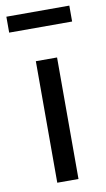

<svg xmlns="http://www.w3.org/2000/svg" viewBox="-85 -778 452 820"><g transform="rotate(-10 141.0 -368.0)"><path d="M277 -736H4V-667H277ZM95 -527V0H187V-527Z"/></g></svg>

Font: Fira Sans
Style: Regular
Weight: 400
Designer: Carrois Corporate & Edenspiekermann AG
Foundry: Carrois Corporate GbR & Edenspiekermann AG
Version: Version 4.203